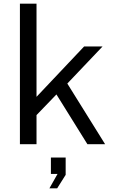

<svg xmlns="http://www.w3.org/2000/svg" viewBox="-20 -782 621 1041"><path d="M345 -329 536 -530H436L178 -257V-762H88V0H178V-158L286 -270L454 0H550ZM290 239 336 166V72H256V161H292L248 239Z"/></svg>

Font: Cheyenne Sans
Style: Regular
Weight: 400
Designer: The Public Sans project authors (U.S. Web Design System), Libre Franklin designed by Pablo Impallari and Rodrigo Fuenzal
Foundry: The Cheyenne Sans Project Authors
Version: Version 2.007